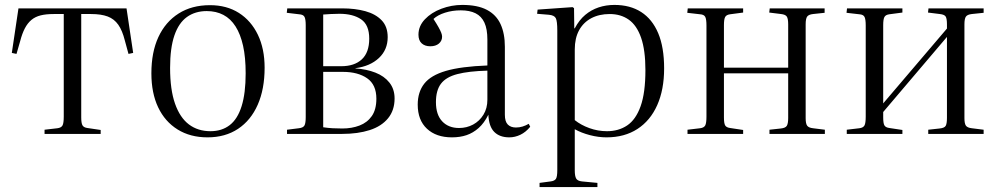

<svg xmlns="http://www.w3.org/2000/svg" viewBox="-20 -544 4059 780"><path d="M161 0V-17L213 -23Q229 -25 234 -34.5Q239 -44 239 -70V-487H198Q167 -487 145 -481.5Q123 -476 107.5 -463Q92 -450 81 -429Q70 -408 62 -377L47 -325L28 -329L55 -510H494L521 -329L502 -325L487 -380Q477 -420 460.5 -443.5Q444 -467 417.5 -477Q391 -487 350 -487H310V-67Q310 -44 315 -35Q320 -26 335 -24L389 -16V0Z M823 14Q753 14 701.5 -18Q650 -50 622.5 -108Q595 -166 595 -246Q595 -332 623.5 -393.5Q652 -455 705.5 -489Q759 -523 833 -523Q901 -523 950.5 -491.5Q1000 -460 1027.5 -403Q1055 -346 1055 -269Q1055 -182 1027 -118.5Q999 -55 947 -20.5Q895 14 823 14ZM835 -11Q881 -11 913 -35.5Q945 -60 961.5 -112.5Q978 -165 978 -246Q978 -311 967.5 -358Q957 -405 937 -436.5Q917 -468 887.5 -483.5Q858 -499 820 -499Q773 -499 739.5 -475Q706 -451 688.5 -400Q671 -349 671 -268Q671 -180 691 -123Q711 -66 747.5 -38.5Q784 -11 835 -11Z M1146 0V-17L1194 -23Q1212 -25 1217 -34.5Q1222 -44 1222 -68V-442Q1222 -466 1217 -475.5Q1212 -485 1195 -486L1145 -492L1147 -510H1370Q1423 -510 1464.5 -498.5Q1506 -487 1530.5 -461.5Q1555 -436 1555 -393Q1555 -342 1519.5 -308.5Q1484 -275 1424 -267V-266Q1469 -263 1505 -249Q1541 -235 1562 -208.5Q1583 -182 1583 -144Q1583 -96 1556.5 -63.5Q1530 -31 1482 -15.5Q1434 0 1370 0ZM1371 -22Q1409 -22 1440.5 -34Q1472 -46 1490.5 -72.5Q1509 -99 1509 -143Q1509 -200 1471.5 -226Q1434 -252 1373 -252H1293V-27Q1313 -24 1331.5 -23Q1350 -22 1371 -22ZM1293 -275H1366Q1420 -275 1450 -303Q1480 -331 1480 -387Q1480 -443 1447 -465.5Q1414 -488 1359 -488Q1341 -488 1324 -487Q1307 -486 1293 -485Z M1816 14Q1752 14 1714.5 -21Q1677 -56 1677 -119Q1677 -170 1703.5 -204Q1730 -238 1791.5 -256Q1853 -274 1960 -278V-383Q1960 -426 1948 -452Q1936 -478 1912 -490Q1888 -502 1852 -502Q1818 -502 1788 -492.5Q1758 -483 1741 -467Q1754 -447 1761.5 -433.5Q1769 -420 1772.5 -411Q1776 -402 1776 -395Q1776 -378 1763 -367Q1750 -356 1728 -356Q1706 -356 1693 -368Q1680 -380 1680 -403Q1680 -438 1706 -465.5Q1732 -493 1773 -508.5Q1814 -524 1858 -524Q1920 -524 1958 -504Q1996 -484 2013.5 -446Q2031 -408 2031 -354V-78Q2031 -50 2043 -38Q2055 -26 2076 -26Q2090 -26 2103 -30Q2116 -34 2128 -41L2134 -29Q2116 -7 2094 3.5Q2072 14 2049 14Q2010 14 1988 -8Q1966 -30 1964 -78Q1947 -44 1924.5 -24Q1902 -4 1875.5 5Q1849 14 1816 14ZM1845 -24Q1876 -24 1902 -38Q1928 -52 1944 -78Q1960 -104 1960 -139V-257Q1884 -255 1838 -243Q1792 -231 1771.5 -204Q1751 -177 1751 -129Q1751 -78 1776.5 -51Q1802 -24 1845 -24Z M2172 216V199L2217 193Q2233 191 2238.5 182.5Q2244 174 2244 147V-420Q2244 -458 2238 -470Q2232 -482 2210 -484L2162 -488L2164 -505L2306 -515L2312 -511L2313 -429H2315Q2333 -463 2357.5 -483.5Q2382 -504 2412 -514Q2442 -524 2476 -524Q2540 -524 2585 -495Q2630 -466 2654 -409Q2678 -352 2678 -266Q2678 -180 2650 -117Q2622 -54 2569.5 -20Q2517 14 2444 14Q2411 14 2376.5 5Q2342 -4 2315 -19V148Q2315 171 2320.5 181Q2326 191 2344 193L2407 199V216ZM2446 -11Q2493 -11 2528 -34.5Q2563 -58 2582.5 -112.5Q2602 -167 2602 -259Q2602 -340 2584.5 -390.5Q2567 -441 2534.5 -464Q2502 -487 2457 -487Q2414 -487 2382 -470Q2350 -453 2332.5 -421Q2315 -389 2315 -343V-56Q2340 -36 2374.5 -23.5Q2409 -11 2446 -11Z M2773 0V-17L2824 -23Q2840 -25 2845 -34.5Q2850 -44 2850 -70V-441Q2850 -466 2845 -475.5Q2840 -485 2824 -486L2772 -492L2774 -510H2999V-493L2946 -486Q2931 -484 2926 -475Q2921 -466 2921 -442V-269H3182V-445Q3182 -468 3176.5 -476.5Q3171 -485 3153 -487L3105 -493L3107 -510H3330V-492L3283 -487Q3265 -485 3259 -476.5Q3253 -468 3253 -445V-64Q3253 -42 3259 -33.5Q3265 -25 3283 -23L3331 -17V0H3106V-17L3152 -22Q3171 -24 3176.5 -33Q3182 -42 3182 -65V-246H2921V-67Q2921 -43 2926 -34.5Q2931 -26 2946 -24L2999 -16V0Z M3420 0V-17L3471 -23Q3487 -25 3492 -34.5Q3497 -44 3497 -70V-441Q3497 -466 3492 -475.5Q3487 -485 3471 -486L3419 -492L3421 -510H3646V-493L3593 -486Q3578 -484 3573 -475Q3568 -466 3568 -442V-124L3827 -428V-445Q3827 -468 3822 -476.5Q3817 -485 3798 -487L3750 -493L3752 -510H3976V-492L3928 -487Q3910 -485 3904 -476.5Q3898 -468 3898 -445V-64Q3898 -42 3904 -33.5Q3910 -25 3928 -23L3976 -17V0H3751V-17L3797 -22Q3817 -24 3822 -33Q3827 -42 3827 -65V-394L3568 -89V-67Q3568 -43 3573 -34.5Q3578 -26 3593 -24L3646 -16V0Z"/></svg>

Font: Literata 60pt Light
Style: Regular
Weight: 300
Designer: Latin by Veronika Burian and Jose Scaglione. Greek by Irene Vlachou. Cyrillic by Vera Evstafieva.
Foundry: TypeTogether
Version: Version 3.103;gftools[0.9.29]